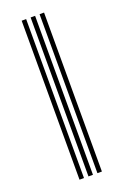

<svg xmlns="http://www.w3.org/2000/svg" viewBox="-122 -641 439 681"><g transform="rotate(-20 97.0 -300.0)"><path d="M122.5 0V-600H139.4V0ZM54.9 0V-600H71.8V0ZM88.7 0V-600H105.6V0Z"/></g></svg>

Font: Big Shoulders Inline Text SC Thin
Style: Regular
Weight: 100
Designer: Patric King
Foundry: XO Type Co
Version: Version 2.002